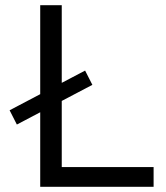

<svg xmlns="http://www.w3.org/2000/svg" viewBox="-20 -720 640 740"><path d="M135 0V-700H218V-76H572V0ZM45 -240 17 -295 308 -448 336 -393Z"/></svg>

Font: Space Grotesk
Style: Regular
Weight: 400
Designer: Florian Karsten
Foundry: Florian Karsten
Version: Version 2.000